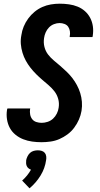

<svg xmlns="http://www.w3.org/2000/svg" viewBox="-20 -763 540 1041"><path d="M205 8Q179 8 154 4.5Q129 1 106 -8Q83 -17 64 -32.5Q45 -48 33.5 -69Q22 -90 18 -115.5Q14 -141 18 -167Q19 -169 19 -171Q19 -173 21 -175H144L143 -171Q141 -157 143.5 -142.5Q146 -128 154.5 -117Q163 -106 177 -101.5Q191 -97 206 -97Q222 -97 238.5 -102.5Q255 -108 267.5 -119.5Q280 -131 288 -147Q296 -163 298 -179Q302 -204 295.5 -227Q289 -250 275 -268Q261 -286 243.5 -301Q226 -316 209 -330.5Q192 -345 175.5 -361.5Q159 -378 145 -396Q131 -414 120 -434Q109 -454 102 -477Q95 -500 93 -524Q91 -548 96 -573Q99 -596 108.5 -619Q118 -642 133 -662.5Q148 -683 167.5 -699Q187 -715 209.5 -725Q232 -735 256 -739Q280 -743 304 -743Q329 -743 354 -739.5Q379 -736 401 -727Q423 -718 440.5 -702.5Q458 -687 469 -666Q480 -645 483.5 -620.5Q487 -596 483 -570Q483 -568 482.5 -566Q482 -564 481 -562H358V-566Q361 -580 359 -593.5Q357 -607 350 -617.5Q343 -628 330 -633Q317 -638 303 -638Q288 -638 272.5 -632Q257 -626 245.5 -614Q234 -602 227.5 -587Q221 -572 219 -557Q215 -532 221 -508.5Q227 -485 241 -467Q255 -449 272.5 -434.5Q290 -420 307.5 -405Q325 -390 341.5 -374Q358 -358 372 -340Q386 -322 397 -301.5Q408 -281 415 -258.5Q422 -236 424 -211.5Q426 -187 422 -162Q418 -138 408 -115Q398 -92 382.5 -71Q367 -50 346 -34.5Q325 -19 302 -9Q279 1 254 4.5Q229 8 205 8ZM140 258 100 216Q115 203 127 188Q139 173 148 157Q140 154 134 149Q128 144 125 137Q122 130 121.5 122Q121 114 122 105Q124 95 129.5 84Q135 73 143.5 65.5Q152 58 163 55Q174 52 185 52Q196 52 206 55Q216 58 222.5 65.5Q229 73 230.5 84Q232 95 230 105Q227 127 219.5 148Q212 169 200 188.5Q188 208 173 225.5Q158 243 140 258Z"/></svg>

Font: Iosevka Curly Extrabold
Style: Italic
Weight: 800
Italic angle: -9°
Monospace: yes
Designer: Belleve Invis
Foundry: Belleve Invis
Version: Version 22.1.2; ttfautohint (v1.8.4)